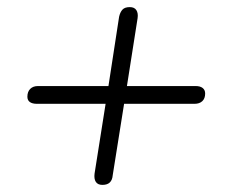

<svg xmlns="http://www.w3.org/2000/svg" viewBox="-20 -554 640 540"><path d="M268 -34Q255 -34 249.5 -42.5Q244 -51 246 -66L277 -262H84Q71 -262 64 -267Q57 -272 57 -282Q57 -296 65 -304Q73 -312 87 -312H285L315 -507Q318 -520 324.5 -527Q331 -534 345 -534Q358 -534 363.5 -525.5Q369 -517 367 -503L337 -312H530Q543 -312 550 -306.5Q557 -301 557 -291Q557 -277 549 -269.5Q541 -262 527 -262H329L297 -61Q296 -48 289 -41Q282 -34 268 -34Z"/></svg>

Font: Nunito ExtraLight Light
Style: Italic
Weight: 300
Italic angle: -9°
Version: Version 3.602